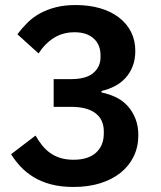

<svg xmlns="http://www.w3.org/2000/svg" viewBox="-20 -730 640 762"><path d="M262 -416Q322 -416 350.5 -440.5Q379 -465 379 -503V-510Q379 -553 351.5 -577.5Q324 -602 276 -602Q230 -602 194.5 -580Q159 -558 133 -518L49 -594Q67 -618 88.5 -639.5Q110 -661 138 -676.5Q166 -692 201 -701Q236 -710 280 -710Q333 -710 376.5 -697.5Q420 -685 451.5 -661Q483 -637 500 -603.5Q517 -570 517 -528Q517 -494 506.5 -467Q496 -440 477.5 -420Q459 -400 434.5 -387.5Q410 -375 383 -369V-363Q413 -357 440 -344Q467 -331 486.5 -309.5Q506 -288 517.5 -259Q529 -230 529 -193Q529 -147 510.5 -109Q492 -71 458 -44Q424 -17 377 -2.5Q330 12 272 12Q221 12 182 1.5Q143 -9 113.5 -27Q84 -45 62 -68.5Q40 -92 24 -118L121 -192Q133 -171 147 -153.5Q161 -136 179 -123Q197 -110 220 -103Q243 -96 272 -96Q330 -96 361 -124Q392 -152 392 -201V-208Q392 -256 358.5 -281Q325 -306 262 -306H193V-416Z"/></svg>

Font: IBM Plex Sans Thai SemiBold
Style: Regular
Weight: 600
Designer: Mike Abbink, Paul van der Laan, Pieter van Rosmalen, Ben Mitchell, Mark Frömberg
Foundry: Bold Monday
Version: Version 1.1